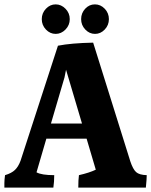

<svg xmlns="http://www.w3.org/2000/svg" viewBox="-20 -948 692 878"><path d="M478 -860.5Q478 -833 459 -813Q440 -793 414.5 -793Q389 -793 370 -813Q351 -833 351 -860.5Q351 -888 369.5 -908Q388 -928 414 -928Q440 -928 459 -908Q478 -888 478 -860.5ZM299 -860.5Q299 -833 279.5 -813Q260 -793 234.5 -793Q209 -793 190 -813Q171 -833 171 -860.5Q171 -888 190 -908Q209 -928 234.5 -928Q260 -928 279.5 -908Q299 -888 299 -860.5ZM213 -383H355L282 -629L275 -594ZM338 -90Q338 -126 341 -147Q389 -158 418 -172L376 -314H192L147 -160Q170 -147 228 -147Q228 -117 224 -90H0Q0 -96 0 -110.5Q0 -125 3 -147Q33 -156 48.5 -171Q64 -186 74 -213L245 -739Q306 -751 406 -753L576 -210Q588 -174 602.5 -161Q617 -148 651 -147Q651 -130 647 -90Z"/></svg>

Font: Halant
Style: Bold
Weight: 700
Designer: Hitesh Malaviya (Devanagari), Satya Rajpurohit (Latin)
Foundry: Indian Type Foundry
Version: Version 1.101;PS 1.0;hotconv 1.0.78;makeotf.lib2.5.61930; tt